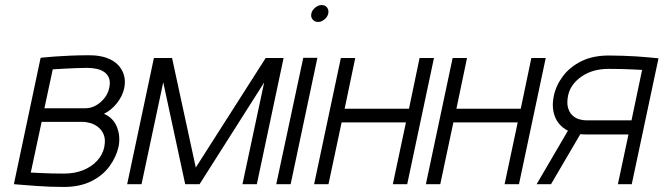

<svg xmlns="http://www.w3.org/2000/svg" viewBox="-20 -730 2630 761"><path d="M392 -279Q421 -293 443 -320.5Q465 -348 472 -379Q478 -406 472 -429.5Q466 -453 449 -471.5Q432 -490 403 -500.5Q374 -511 334 -511Q294 -511 259 -509.5Q224 -508 197.5 -506Q171 -504 156 -502.5Q141 -501 141 -501L35 0Q35 0 46.5 1Q58 2 78.5 3.5Q99 5 124.5 7Q150 9 178 10Q206 11 233 11Q296 11 341.5 -11.5Q387 -34 414 -71Q441 -108 450 -149Q458 -190 443.5 -226.5Q429 -263 392 -279ZM324 -461Q343 -461 361 -457.5Q379 -454 392.5 -445Q406 -436 412 -420.5Q418 -405 413 -382Q409 -361 395 -342.5Q381 -324 361 -312.5Q341 -301 319 -301H156L189 -455Q189 -455 202.5 -456Q216 -457 237.5 -458Q259 -459 282 -460Q305 -461 324 -461ZM234 -42Q210 -42 186.5 -42.5Q163 -43 144 -44Q125 -45 113.5 -45.5Q102 -46 102 -46L145 -247H307Q322 -247 339 -242Q356 -237 370.5 -225Q385 -213 392 -194Q399 -175 393 -146Q387 -117 365 -93Q343 -69 309.5 -55.5Q276 -42 234 -42Z M1033 -500 756 -66 662 -500H590L484 0H541L627 -404L714 0H771L1027 -403L941 0H998L1104 -500Z M1075 0H1132L1238 -501H1182ZM1255 -710Q1242 -710 1229.5 -700Q1217 -690 1214 -676Q1211 -663 1219 -653Q1227 -643 1241 -643Q1254 -643 1266 -653Q1278 -663 1281 -676Q1284 -690 1276.5 -700Q1269 -710 1255 -710Z M1601 -299H1346L1388 -500H1331L1225 0H1282L1334 -245H1589L1537 0H1594L1700 -500H1643Z M2044 -299H1789L1831 -500H1774L1668 0H1725L1777 -245H2032L1980 0H2037L2143 -500H2086Z M2393 -510Q2330 -510 2284.5 -487.5Q2239 -465 2211.5 -428.5Q2184 -392 2175 -350Q2168 -316 2173.5 -288.5Q2179 -261 2194 -242Q2209 -223 2231 -212L2107 0H2164L2280 -198Q2283 -198 2290.5 -197.5Q2298 -197 2306 -197Q2314 -197 2316 -197H2471L2429 0H2484L2590 -499Q2590 -499 2578.5 -500Q2567 -501 2547 -503Q2527 -505 2501.5 -506.5Q2476 -508 2448 -509Q2420 -510 2393 -510ZM2303 -253Q2290 -253 2275 -257.5Q2260 -262 2248 -273.5Q2236 -285 2231 -304.5Q2226 -324 2232 -353Q2242 -397 2285.5 -427Q2329 -457 2392 -457Q2416 -457 2440 -456.5Q2464 -456 2483 -455Q2502 -454 2513.5 -453.5Q2525 -453 2525 -453L2483 -253Z"/></svg>

Font: Advent Pro
Style: Italic
Weight: 400
Italic angle: -12°
Designer: VivaRado, Andreas Kalpakidis
Foundry: VivaRado, Andreas Kalpakidis
Version: Version 3.000